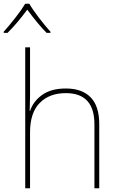

<svg xmlns="http://www.w3.org/2000/svg" viewBox="-46 -1015 639 1035"><path d="M116 -496Q116 -475 114 -417H116Q133 -469 181.5 -503.5Q230 -538 309 -538Q396 -538 442.5 -490.5Q489 -443 489 -346V0H463V-345Q463 -513 309 -513Q220 -513 168 -460Q116 -407 116 -302V0H90V-760H116ZM226 -844V-838H205Q160 -883 101 -963Q48 -891 -5 -838H-26V-844Q4 -877 38.5 -921.5Q73 -966 90 -995H112Q129 -965 163 -920.5Q197 -876 226 -844Z"/></svg>

Font: Noto Sans UI Thin
Style: Regular
Weight: 250
Designer: Monotype Design Team
Foundry: Monotype Imaging Inc.
Version: Version 1.001